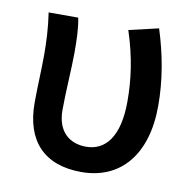

<svg xmlns="http://www.w3.org/2000/svg" viewBox="-69 -633 719 716"><g transform="rotate(10 290.5 -275.0)"><path d="M284 14C431 14 524 -92 524 -279C524 -375 507 -470 477 -564L365 -538C398 -437 408 -354 408 -275C408 -141 358 -82 285 -82C226 -82 175 -116 175 -202C175 -271 182 -363 182 -419C182 -469 181 -512 173 -551H61C70 -492 72 -437 72 -394C72 -332 68 -271 68 -210C68 -67 142 14 284 14Z"/></g></svg>

Font: ChiuKong Gothic CL Medium
Style: Regular
Weight: 500
Designer: Ryoko NISHIZUKA 西塚涼子 (kana, bopomofo & ideographs); Paul D. Hunt (Latin, Greek & Cyrillic); Sandoll Communications 산돌커뮤니
Foundry: Adobe
Version: Version 1.300